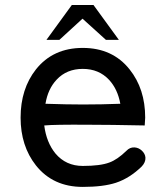

<svg xmlns="http://www.w3.org/2000/svg" viewBox="-20 -731 665 769"><path d="M311.5 -539.1Q192.4 -539.1 124 -453.1Q62.5 -375 62.5 -259.8Q62.5 -146.5 124 -68.4Q192.4 17.6 311.5 17.6Q393.6 17.6 444.3 1Q500 -17.6 547.9 -64.5Q563.5 -81.1 562.5 -99.6Q561.5 -115.2 547.9 -127.9Q535.2 -139.6 518.6 -140.6Q500 -141.6 486.3 -127Q450.2 -91.8 418 -80.1Q381.8 -66.4 311.5 -66.4Q244.1 -66.4 202.1 -116.2Q166 -160.2 157.2 -228.5Q197.3 -232.4 333 -231.4Q418.9 -231.4 559.6 -228.5L561.5 -259.8Q561.5 -375 499 -453.1Q430.7 -539.1 311.5 -539.1ZM311.5 -455.1Q376 -455.1 417 -411.1Q451.2 -374 461.9 -315.4Q386.7 -312.5 312.5 -312.5Q248 -312.5 162.1 -315.4Q171.9 -375 207 -412.1Q247.1 -455.1 311.5 -455.1ZM217.8 -571.3 310.5 -656.2 404.3 -571.3H456.1L354.5 -710.9H267.6L166 -571.3Z"/></svg>

Font: Gungsuh
Style: Regular
Weight: 400
Version: Version 2.21